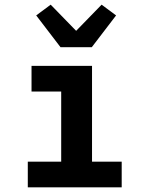

<svg xmlns="http://www.w3.org/2000/svg" viewBox="-20 -802 640 822"><path d="M99 0V-110H242V-410H115V-520H374V-110H501V0ZM239 -600 135 -736 197 -782 306 -670 415 -782 477 -736 373 -600Z"/></svg>

Font: Iosevka Extrabold Extended
Style: Regular
Weight: 800
Width: 7
Monospace: yes
Designer: Belleve Invis
Foundry: Belleve Invis
Version: Version 32.5.0; ttfautohint (v1.8.4)